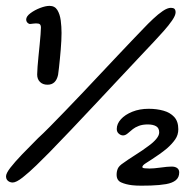

<svg xmlns="http://www.w3.org/2000/svg" viewBox="-75 -608 634 638"><path d="M83 -326.5Q67 -326.5 57.8 -335.8Q48.5 -345 48.5 -360.5Q48.5 -370 49.8 -386.5Q51 -403 53 -422Q55 -441 56.8 -459.8Q58.5 -478.5 59.8 -493.5Q61 -508.5 61 -516.5Q61 -528 53 -529.5Q45 -531 35.2 -529.5Q25.5 -528 22.5 -528.5Q17.5 -530.5 14.8 -534.2Q12 -538 12 -543Q12 -553.5 26 -564Q40 -574.5 58.2 -581.5Q76.5 -588.5 89.5 -588.5Q107 -588.5 115.5 -574.8Q124 -561 126.8 -540.2Q129.5 -519.5 129.5 -498.5Q129.5 -487 128.8 -472.8Q128 -458.5 126.8 -443Q125.5 -427.5 124 -412.2Q122.5 -397 121 -383.2Q119.5 -369.5 118 -359.5Q111 -326.5 83 -326.5ZM-33 -1.5Q-38.5 -1.5 -43.5 -3.8Q-48.5 -6 -51.8 -10.5Q-55 -15 -55 -22Q-55 -32 -40.5 -50.8Q-26 -69.5 -1.8 -94.8Q22.5 -120 51.5 -149Q67.5 -163.5 90.5 -186.8Q113.5 -210 141.2 -238.8Q169 -267.5 198.8 -299Q228.5 -330.5 258.2 -362Q288 -393.5 315.2 -422.5Q342.5 -451.5 364.8 -474.8Q387 -498 401.5 -513Q417 -529.5 433.8 -545.2Q450.5 -561 466 -571.5Q481.5 -582 493 -582Q496.5 -582 499.5 -581.2Q502.5 -580.5 504.5 -578.8Q506.5 -577 507.5 -574Q508.5 -571 508.5 -567Q508.5 -557 497.2 -540.5Q486 -524 469.5 -505.5Q453 -487 438 -471Q413.5 -445 381.5 -411Q349.5 -377 313 -338Q276.5 -299 238 -258Q199.5 -217 161.8 -177.2Q124 -137.5 89.5 -102Q70.5 -82.5 46.2 -59Q22 -35.5 0.5 -18.5Q-21 -1.5 -33 -1.5ZM364 7.5Q343 5 327.8 -1.8Q312.5 -8.5 312.5 -27.5Q312.5 -38.5 316.5 -47.8Q320.5 -57 335 -66.5Q350 -77.5 374.2 -92.8Q398.5 -108 419 -123.5Q434.5 -134.5 444.2 -146.2Q454 -158 454 -168Q454 -182.5 443.8 -188.5Q433.5 -194.5 416 -194.5Q399 -194.5 386.5 -189.8Q374 -185 366.5 -179Q357.5 -171.5 349.5 -164.8Q341.5 -158 334 -158Q326.5 -158 319.8 -163.8Q313 -169.5 313 -179.5Q313 -196.5 326.8 -211.8Q340.5 -227 364.8 -236.8Q389 -246.5 419 -246.5Q446 -246.5 468.2 -240.2Q490.5 -234 504 -219.2Q517.5 -204.5 517.5 -178.5Q517.5 -159.5 507.2 -144.8Q497 -130 480 -115Q468 -105 455 -95.8Q442 -86.5 430.2 -79Q418.5 -71.5 410 -66Q398 -58.5 398 -53Q398 -49.5 405.8 -48.8Q413.5 -48 421.5 -48Q435.5 -48 458.8 -51.2Q482 -54.5 495.5 -54.5Q507 -54.5 513.8 -49.5Q520.5 -44.5 520.5 -35Q520.5 -18.5 509.2 -9.2Q498 0 476.8 3.8Q455.5 7.5 426 8.5Q411.5 9 394.5 9Q377.5 9 364 7.5Z"/></svg>

Font: Gluten Thin Medium
Style: Regular
Weight: 500
Version: Version 1.300